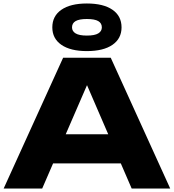

<svg xmlns="http://www.w3.org/2000/svg" viewBox="-20 -1081 997 1101"><path d="M216 -144V-311H733V-144ZM615 -750 956 0H735L449 -662H509L222 0H1L342 -750ZM478 -788Q384 -788 332 -824Q280 -860 280 -924Q280 -989 332 -1025Q384 -1061 478 -1061Q573 -1061 625 -1025Q677 -989 677 -924Q677 -860 625 -824Q573 -788 478 -788ZM478 -877Q523 -877 543.5 -889.5Q564 -902 564 -924Q564 -948 543.5 -960Q523 -972 478 -972Q434 -972 413.5 -960Q393 -948 393 -924Q393 -902 413.5 -889.5Q434 -877 478 -877Z"/></svg>

Font: Unbounded
Style: Bold
Weight: 700
Designer: Luke Prowse, Jean-Baptiste Morizot, Fátima Lázaro, Florian Runge
Foundry: NaN
Version: Version 1.700